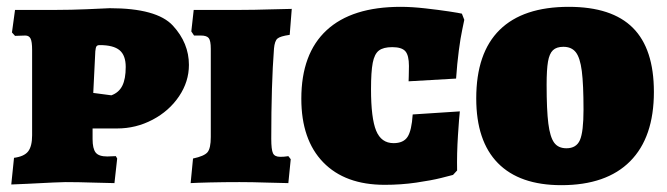

<svg xmlns="http://www.w3.org/2000/svg" viewBox="-20 -533 1951 562"><path d="M21 -71Q51 -75 62.5 -90Q74 -105 74 -137V-387Q74 -411 69.5 -420Q65 -429 54 -429L24 -428L15 -438L24 -504H146Q187 -504 234.5 -506Q282 -508 301 -509Q439 -509 486 -458Q533 -407 533 -343Q533 -294 504 -251Q475 -208 426.5 -182.5Q378 -157 323 -157H251V-126Q251 -98 260 -86.5Q269 -75 294 -75L319 -76L323 -69L315 3Q298 3 253.5 1.5Q209 0 172 0Q155 0 60 5L13 7ZM348 -337Q348 -371 330 -386Q312 -401 272 -401Q265 -401 262.5 -397.5Q260 -394 259 -383L253 -261L306 -254Q328 -262 338 -282Q348 -302 348 -337Z M545 -69Q578 -76 587.5 -87.5Q597 -99 597 -132V-390Q597 -414 591 -421.5Q585 -429 568 -429H548L540 -441L547 -504H685Q723 -504 769.5 -505.5Q816 -507 834 -507L828 -431Q800 -427 792 -420Q784 -413 782 -391Q774 -287 774 -127Q774 -95 779 -84.5Q784 -74 800 -74Q811 -74 817 -75Q823 -76 824 -76L831 -67L824 3Q807 3 762.5 1.5Q718 0 681 0Q636 0 594.5 1Q553 2 538 3Z M862 -244Q862 -376 936 -444.5Q1010 -513 1153 -513Q1185 -513 1225 -508.5Q1265 -504 1294.5 -499.5Q1324 -495 1332 -493L1339 -475Q1338 -469 1333 -446Q1328 -423 1323 -385Q1318 -347 1315 -303L1176 -295Q1176 -299 1176.5 -310.5Q1177 -322 1177 -340Q1177 -371 1166.5 -383Q1156 -395 1128 -395Q1102 -395 1089 -385Q1076 -375 1071 -349Q1066 -323 1066 -272Q1066 -187 1081 -150.5Q1096 -114 1132 -114Q1161 -114 1173 -132.5Q1185 -151 1188 -198L1326 -207Q1324 -191 1320.5 -137Q1317 -83 1318 -34L1306 -21Q1299 -19 1271 -12Q1243 -5 1198.5 1.5Q1154 8 1106 8Q990 8 926 -58Q862 -124 862 -244Z M1374 -245Q1374 -378 1442.5 -445.5Q1511 -513 1645 -513Q1771 -513 1832.5 -451.5Q1894 -390 1894 -264Q1894 -131 1824.5 -61Q1755 9 1623 9Q1501 9 1437.5 -55.5Q1374 -120 1374 -245ZM1688 -212Q1688 -286 1683 -325Q1678 -364 1665.5 -380Q1653 -396 1629 -396Q1609 -396 1598.5 -386Q1588 -376 1584 -352.5Q1580 -329 1580 -285Q1580 -211 1585 -171.5Q1590 -132 1602 -115.5Q1614 -99 1638 -99Q1667 -99 1677.5 -123Q1688 -147 1688 -212Z"/></svg>

Font: Alegreya SC Black
Style: Regular
Weight: 900
Designer: Juan Pablo del Peral
Foundry: Huerta Tipografica
Version: Version 2.007; ttfautohint (v1.6)